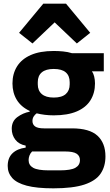

<svg xmlns="http://www.w3.org/2000/svg" viewBox="-20 -815 602 1047"><path d="M555 38Q555 93 528.5 132Q502 171 440 191.5Q378 212 271 212Q180 212 125.5 197.5Q71 183 46.5 155.5Q22 128 22 90Q22 46 48 21Q74 -4 120 -10V-21Q83 -28 63.5 -53.5Q44 -79 44 -113Q44 -154 74.5 -176.5Q105 -199 142 -206V-210Q95 -232 71.5 -270.5Q48 -309 48 -360Q48 -413 73 -453Q98 -493 148 -515Q198 -537 273 -537Q298 -537 324 -534.5Q350 -532 372 -525H546V-426H482V-424Q489 -416 493.5 -398Q498 -380 498 -360Q498 -308 473.5 -268.5Q449 -229 399 -207.5Q349 -186 273 -186Q247 -186 223.5 -189Q200 -192 180 -197Q170 -190 163.5 -179.5Q157 -169 157 -155Q157 -136 171.5 -125.5Q186 -115 220 -115H372Q468 -115 511.5 -75Q555 -35 555 38ZM273 -283Q317 -283 338.5 -302Q360 -321 360 -355V-367Q360 -402 338.5 -420.5Q317 -439 273 -439Q230 -439 208 -420.5Q186 -402 186 -367V-355Q186 -321 208 -302Q230 -283 273 -283ZM416 58Q416 35 397.5 23Q379 11 335 11H155Q145 21 140.5 33.5Q136 46 136 58Q136 86 161 100Q186 114 246 114H306Q366 114 391 100Q416 86 416 58ZM216 -795H340L472 -636L399 -578L278 -693L157 -578L84 -636Z"/></svg>

Font: IBM Plex Sans
Style: Bold
Weight: 700
Designer: Mike Abbink, Paul van der Laan, Pieter van Rosmalen
Foundry: Bold Monday
Version: Version 3.201